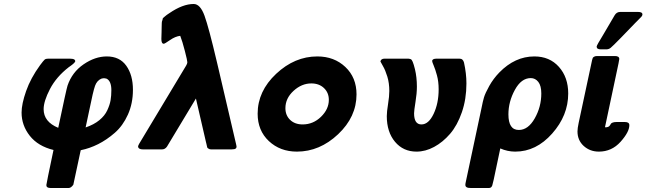

<svg xmlns="http://www.w3.org/2000/svg" viewBox="-20 -754 3262 969"><path d="M88.9 -186Q88.9 -229 111.8 -294.4Q134.8 -359.9 182.1 -424.8Q199.2 -447.8 205.1 -452.9Q210.9 -458 223.1 -458H332Q349.1 -458 356 -453.1L358.9 -449.2L359.9 -444.8Q357.9 -437 336.9 -421.9Q331.1 -418 327.1 -415Q264.2 -366.2 232.2 -304.7Q200.2 -243.2 200.2 -203.1Q200.2 -139.2 273.9 -108.9Q314.9 -303.7 320.8 -321.8Q343.8 -389.6 401.9 -429.4Q460 -469.2 519 -469.2Q584 -469.2 617.4 -422.1Q650.9 -375 650.9 -300.8Q650.9 -231.9 625.5 -175.5Q600.1 -119.1 559.1 -83.5Q518.1 -47.9 475.1 -26.4Q432.1 -4.9 388.2 3.9L387.2 4.9Q351.1 173.8 350.1 178.2Q338.9 194.3 327.1 194.8H234.9Q213.9 194.8 213.9 180.2Q213.9 174.3 250 2.9Q171.9 -16.1 130.4 -68.6Q88.9 -121.1 88.9 -186ZM412.1 -110.8Q454.1 -125 481.4 -147.5Q508.8 -169.9 521.5 -197.5Q534.2 -225.1 538.1 -248Q542 -271 542 -298.8Q542 -344.7 518.1 -356.9L508.8 -358.9H500L491.2 -356.9Q469.2 -347.2 459.7 -321Q450.2 -294.9 430.2 -195.8Q418.9 -143.1 412.1 -110.8Z M676.8 -14.2Q676.8 -19 682.6 -28.8L919.4 -422.9Q925.3 -432.6 925.5 -439.7Q925.8 -446.8 913.1 -496.3Q900.4 -545.9 889.6 -573.2Q864.7 -570.3 838.1 -551.8Q811.5 -533.2 806.6 -533.2Q794.4 -533.2 794.4 -557.1Q795.4 -573.2 795.4 -591.1Q795.4 -608.9 795.9 -617.4Q796.4 -626 796.4 -635.5Q796.4 -645 798.6 -649.4Q800.8 -653.8 800.8 -658Q800.8 -662.1 805.7 -665.5Q810.5 -668.9 812 -670.9Q813.5 -672.9 822 -679Q830.6 -685.1 835.4 -688Q902.3 -733.9 957.5 -733.9Q990.7 -733.9 1012.2 -674.6Q1033.7 -615.2 1074.7 -440.9Q1079.6 -421.9 1081.5 -412.1L1171.4 -26.9Q1173.3 -19 1173.8 -15.1Q1173.8 -12.2 1173.1 -9.5Q1172.4 -6.8 1170.4 -5.4Q1168.5 -3.9 1167.5 -2.9Q1166.5 -2 1163.6 -1.5Q1160.6 -1 1159.2 -1Q1157.7 -1 1153.6 -0.5Q1149.4 0 1148.4 0H1045.4Q1041.5 0 1038.1 -1Q1034.7 -2 1032.2 -3.9Q1029.8 -5.9 1028.1 -6.8Q1026.4 -7.8 1025.4 -12Q1024.4 -16.1 1023.9 -18.6Q1023.4 -21 1022 -27.1Q1020.5 -33.2 1019.5 -37.1L968.8 -256.8L822.8 -14.2Q813 0 797.4 0H701.7Q678.7 0 676.8 -14.2Z M1280.3 -180.2Q1280.3 -293.9 1373.8 -381.6Q1467.3 -469.2 1581.5 -469.2Q1666.5 -469.2 1722.9 -416Q1779.3 -362.8 1779.3 -277.8Q1779.3 -164.1 1686.3 -76.4Q1593.3 11.2 1478.5 11.2Q1393.6 11.2 1336.9 -42Q1280.3 -95.2 1280.3 -180.2ZM1420.4 -208Q1420.4 -171.9 1444.3 -148.9Q1468.3 -126 1507.3 -126Q1560.5 -126 1600.1 -164.6Q1639.6 -203.1 1639.6 -250Q1639.6 -286.1 1615 -309.6Q1590.3 -333 1551.3 -333Q1502.4 -333 1461.4 -295.4Q1420.4 -257.8 1420.4 -208Z M1899.9 -443.8Q1902.8 -458 1920.9 -458H2041Q2048.8 -457 2053.5 -455.1Q2058.1 -453.1 2063 -441.7Q2067.9 -430.2 2074.2 -404.8Q2084 -363.8 2084 -316.9Q2084 -282.7 2076.9 -239.3Q2069.8 -195.8 2069.8 -182.1Q2069.8 -126 2106.9 -126Q2143.1 -126 2168.5 -179.4Q2193.8 -232.9 2193.8 -303.2Q2193.8 -342.3 2185.3 -373.5Q2176.8 -404.8 2168.9 -422.9Q2161.1 -440.9 2161.1 -445.8Q2161.1 -458 2184.1 -458H2298.8Q2316.9 -458 2321.8 -438Q2334 -382.8 2334 -333Q2334 -253.9 2311 -187.5Q2288.1 -121.1 2251.5 -78.6Q2214.8 -36.1 2170.9 -12.5Q2127 11.2 2082 11.2Q2015.1 11.2 1973.6 -38.3Q1932.1 -87.9 1932.1 -168Q1932.1 -189.9 1938.5 -229Q1944.8 -268.1 1944.8 -294.9Q1944.8 -335 1934.8 -367.4Q1924.8 -399.9 1912.8 -420.4Q1900.9 -440.9 1899.9 -443.8Z M2328.6 179.2Q2328.6 173.3 2330.6 165L2410.6 -210.9Q2416.5 -241.7 2422.6 -262.5Q2428.7 -283.2 2449.2 -320.1Q2469.7 -356.9 2500 -388.2Q2579.1 -469.2 2676.8 -469.2Q2753.9 -469.2 2800.8 -416.5Q2847.7 -363.8 2847.7 -282.2Q2847.7 -171.4 2766.8 -80.1Q2686 11.2 2580.6 11.2Q2541.5 11.2 2504.9 -4.9Q2497.1 34.2 2484.9 89.8Q2468.8 168.9 2464.4 181.9Q2460 194.8 2447.8 194.8Q2444.8 194.8 2443.8 194.8H2356Q2328.6 195.3 2328.6 179.2ZM2545.9 -176.8Q2545.9 -97.7 2598.6 -98.1Q2645.5 -98.1 2678.7 -156.5Q2711.9 -214.8 2711.9 -282.2Q2711.9 -321.3 2696.8 -340.6Q2681.6 -359.9 2658.7 -359.9Q2610.8 -359.9 2578.4 -300.3Q2545.9 -240.7 2545.9 -176.8Z M2894.5 -90.8Q2894.5 -106 2900.4 -133.8L2968.3 -451.2Q2970.2 -459 2971.7 -461.9Q2973.1 -464.8 2978.8 -468Q2984.4 -471.2 2993.2 -471.2H3083.5Q3105.5 -471.2 3105.5 -456.1Q3105.5 -453.1 3103.5 -445.1Q3101.6 -437 3101.6 -434.1L3033.2 -111.8H3041.5Q3049.3 -112.8 3053.2 -116Q3057.1 -119.1 3059.3 -123Q3061.5 -127 3063.5 -129.9Q3065.4 -132.8 3072.5 -135.5Q3079.6 -138.2 3091.3 -138.2H3134.3Q3156.2 -138.2 3156.2 -122.1Q3156.2 -87.9 3111.8 -38.3Q3067.4 11.2 3002.4 11.2Q2957.5 11.2 2926 -17.3Q2894.5 -45.9 2894.5 -90.8ZM2991.2 -519Q2991.2 -524.9 3023.4 -577.1Q3055.7 -631.3 3082 -676.8Q3091.8 -693.8 3110.4 -693.8H3200.2Q3222.2 -693.8 3222.2 -681.2Q3222.2 -679.2 3221.7 -677.5Q3221.2 -675.8 3219.7 -673.3Q3218.3 -670.9 3216.8 -669.4Q3215.3 -668 3212.2 -664.6Q3209 -661.1 3205.6 -658Q3202.1 -654.8 3196.8 -648.9Q3191.4 -643.1 3186 -638.2Q3155.3 -606 3114.3 -564Q3071.3 -520 3061.8 -512.5Q3052.2 -504.9 3040 -504.9H3012.2Q2991.2 -504.9 2991.2 -519Z"/></svg>

Font: CMU Sans Serif
Style: BoldOblique
Weight: 700
Italic angle: -12°
Version: Version 0.7.0